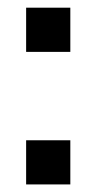

<svg xmlns="http://www.w3.org/2000/svg" viewBox="-20 -487 255 507"><path d="M165.7 0V-116.6H49V0ZM165.7 -350V-466.7H49V-350Z"/></svg>

Font: Stepalange
Style: Regular
Weight: 400
Designer: Szymon Furjan
Version: Version 1.005;Fontself Maker 3.5.8